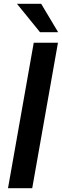

<svg xmlns="http://www.w3.org/2000/svg" viewBox="-20 -987 325 1007"><path d="M149 0H22L157 -763H284ZM285 -818H190L69 -967H196Z"/></svg>

Font: Open Sauce One SemiBold Italic
Style: Regular
Weight: 600
Italic angle: -10°
Designer: Alfredo Marco Pradil
Foundry: Creative Sauce Fz LLC
Version: Version 1.477